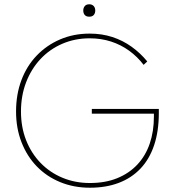

<svg xmlns="http://www.w3.org/2000/svg" viewBox="-20 -867 806 897"><path d="M400 10Q325 10 261.5 -16Q198 -42 152 -89.5Q106 -137 80.5 -202.5Q55 -268 55 -346Q55 -426 80 -492.5Q105 -559 151.5 -607.5Q198 -656 261 -683Q324 -710 399 -710Q456 -710 505 -694Q554 -678 595 -648.5Q636 -619 668 -580L651 -564Q622 -602 583.5 -630Q545 -658 498.5 -673Q452 -688 399 -688Q330 -688 271 -662.5Q212 -637 169 -591Q126 -545 102 -482.5Q78 -420 78 -346Q78 -273 102 -212Q126 -151 169.5 -106Q213 -61 272 -36.5Q331 -12 400 -12Q472 -12 527.5 -34.5Q583 -57 621.5 -98Q660 -139 679.5 -196Q699 -253 699 -322V-341L705 -336H409V-358H722Q722 -352 722 -348.5Q722 -345 722 -343Q722 -341 722 -339Q722 -254 700 -188.5Q678 -123 636 -79Q594 -35 534.5 -12.5Q475 10 400 10ZM397 -789Q383 -789 376 -797Q369 -805 369 -818Q369 -830 376 -838.5Q383 -847 397 -847Q410 -847 417.5 -839Q425 -831 425 -818Q425 -805 418 -797Q411 -789 397 -789Z"/></svg>

Font: Lexend Deca Thin
Style: Regular
Weight: 250
Designer: Bonnie Shaver-Troup, Thomas Jockin
Foundry: Lexend
Version: Version 1.007